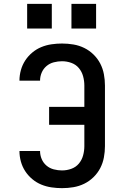

<svg xmlns="http://www.w3.org/2000/svg" viewBox="-20 -969 640 997"><path d="M302 8Q275 8 247.5 4Q220 0 194.5 -10.5Q169 -21 147.5 -39Q126 -57 111 -80Q96 -103 88.5 -130Q81 -157 81 -185Q81 -185 81 -185Q81 -185 81 -185H188Q188 -185 188 -185Q188 -185 188 -185Q188 -163 196.5 -143Q205 -123 221.5 -109Q238 -95 259.5 -89.5Q281 -84 302 -84Q327 -84 350.5 -92.5Q374 -101 389.5 -119.5Q405 -138 411.5 -162Q418 -186 418 -210V-321H235V-414H418V-525Q418 -549 411.5 -573Q405 -597 389.5 -615.5Q374 -634 350.5 -642.5Q327 -651 302 -651Q281 -651 259.5 -645.5Q238 -640 221.5 -626Q205 -612 196.5 -592Q188 -572 188 -550Q188 -550 188 -550Q188 -550 188 -550H81Q81 -550 81 -550Q81 -550 81 -550Q81 -578 88.5 -605Q96 -632 111 -655Q126 -678 147.5 -696Q169 -714 194.5 -724.5Q220 -735 247.5 -739Q275 -743 302 -743Q332 -743 361.5 -738Q391 -733 417.5 -720Q444 -707 465.5 -686Q487 -665 500.5 -639Q514 -613 519.5 -583.5Q525 -554 525 -525V-210Q525 -181 519.5 -151.5Q514 -122 500.5 -96Q487 -70 465.5 -49Q444 -28 417.5 -15Q391 -2 361.5 3Q332 8 302 8ZM479 -821H351V-949H479ZM249 -821H121V-949H249Z"/></svg>

Font: Iosevka SS04 Semibold Extended
Style: Regular
Weight: 600
Width: 7
Monospace: yes
Designer: Belleve Invis
Foundry: Belleve Invis
Version: Version 19.0.0; ttfautohint (v1.8.4)